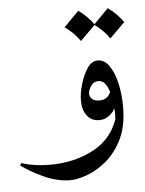

<svg xmlns="http://www.w3.org/2000/svg" viewBox="-69 -391 447 590"><g transform="rotate(-5 155.0 -96.5)"><path d="M305.7 -49.3Q305.7 10.7 285.4 51Q265.1 91.3 235.4 115.7Q205.6 140.1 175.5 150.6Q145.5 161.1 125.5 161.1Q85 161.1 42.7 141.6Q0.5 122.1 -24.9 102.5L-21.5 95.7Q20 108.4 66.4 108.4Q144.5 108.4 204.1 75.4Q263.7 42.5 282.7 -26.4ZM273.4 24.9Q279.3 1.5 279.3 -29.8Q279.3 -54.7 274.9 -78.9Q270.5 -103 261.2 -118.9Q252 -134.8 236.8 -134.8Q221.7 -134.8 213.4 -121.8Q205.1 -108.9 205.1 -98.6Q205.1 -89.8 212.2 -82.5Q219.2 -75.2 236.3 -75.2Q251 -75.2 260.5 -84.2Q270 -93.3 272 -106.9L286.1 -65.4Q280.3 -43.5 264.9 -29.3Q249.5 -15.1 229.5 -15.1Q205.6 -15.1 191.9 -33Q178.2 -50.8 178.2 -80.1Q178.2 -100.1 185.8 -127.9Q193.4 -155.8 207.3 -177Q221.2 -198.2 240.2 -198.2Q260.7 -198.2 275.4 -177.5Q290 -156.7 297.9 -122.8Q305.7 -88.9 305.7 -49.3Q300.3 -24.9 292 -7.1Q283.7 10.7 273.4 24.9ZM194.3 -355.5Q222.2 -335.4 241.2 -308.6L194.3 -262.2Q176.8 -288.1 147.9 -308.6ZM285.2 -355.5Q313 -335.4 332 -308.6L285.2 -262.2Q267.6 -288.1 238.8 -308.6Z"/></g></svg>

Font: Lateef Light
Style: Regular
Weight: 300
Designer: SIL International
Foundry: SIL International
Version: Version 4.200